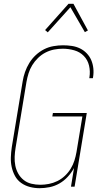

<svg xmlns="http://www.w3.org/2000/svg" viewBox="-20 -981 540 1009"><path d="M188 8Q162 8 137 1.5Q112 -5 91.5 -19.5Q71 -34 59 -56Q47 -78 41.5 -103Q36 -128 37 -154.5Q38 -181 42 -208L99 -553Q103 -578 111.5 -602.5Q120 -627 134 -650Q148 -673 168 -691.5Q188 -710 211.5 -722Q235 -734 261 -738.5Q287 -743 311 -743Q335 -743 358 -739.5Q381 -736 400.5 -726.5Q420 -717 435.5 -701Q451 -685 459.5 -665Q468 -645 470.5 -622Q473 -599 469 -575L468 -570H449L450 -575Q455 -606 448 -636Q441 -666 420.5 -687Q400 -708 370.5 -716.5Q341 -725 310 -725Q287 -725 264 -720.5Q241 -716 219.5 -705Q198 -694 180 -676.5Q162 -659 149.5 -638.5Q137 -618 130 -595.5Q123 -573 119 -550L62 -205Q58 -181 57 -157Q56 -133 60.5 -110.5Q65 -88 76 -68.5Q87 -49 104.5 -35Q122 -21 145 -15.5Q168 -10 192 -10Q214 -10 237 -14.5Q260 -19 281.5 -29.5Q303 -40 321 -57Q339 -74 351.5 -94.5Q364 -115 371 -137Q378 -159 382 -182L413 -369H255L258 -387H436L372 0H353L369 -98Q356 -74 336.5 -52.5Q317 -31 292.5 -17Q268 -3 241 2.5Q214 8 188 8ZM231 -811 217 -823 340 -961H366L442 -821L426 -812L350 -943Z"/></svg>

Font: Iosevka Term Curly Th Obl
Style: Regular
Weight: 100
Italic angle: -9°
Designer: Belleve Invis
Foundry: Belleve Invis
Version: Version 32.3.0